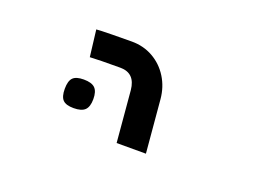

<svg xmlns="http://www.w3.org/2000/svg" viewBox="-53 -729 705 505"><g transform="rotate(20 300.0 -477.0)"><path d="M245.5 -609Q225 -609 190.8 -608.5Q156.5 -608 146.5 -607L155.5 -532.5Q179 -534 240.5 -534Q282 -534 286.5 -488L299 -344.5H381L368 -492.5Q365 -525.5 348.5 -552Q332 -578.5 305.2 -593.8Q278.5 -609 245.5 -609ZM122 -432Q122 -454 130.8 -463Q139.5 -472 161 -472Q183 -472 192.5 -462.8Q202 -453.5 202 -432Q202 -410.5 192.5 -401.2Q183 -392 161 -392Q139.5 -392 130.8 -401Q122 -410 122 -432Z"/></g></svg>

Font: JuliaMono
Style: Italic
Weight: 400
Italic angle: -9°
Monospace: yes
Designer: cormullion
Foundry: corm
Version: Version 0.057; ttfautohint (v1.8.4)